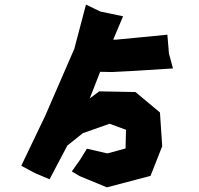

<svg xmlns="http://www.w3.org/2000/svg" viewBox="-20 -765 864 834"><path d="M353.5 -745.1 302.7 -552.7 175.8 -260.7 72.3 -44.9 132.8 -12.7 195.3 13.7 272.5 -132.8 339.8 -186.5 456.1 -227.5 527.3 -201.2 525.4 -120.1 446.3 -98.6 357.4 -119.1 328.1 -71.3 292 -20.5 326.2 0 444.3 48.8 633.8 -1 684.6 -129.9 674.8 -276.4 568.4 -365.2 411.1 -368.2 369.1 -336.9 371.1 -340.8 415 -453.1 465.8 -452.1 561.5 -457 731.4 -467.8 713.9 -532.2 707 -614.3 566.4 -600.6 485.4 -592.8H471.7L514.6 -694.3L416 -714.8Z"/></svg>

Font: MaokenAssortedSans-TC
Style: Regular
Weight: 500
Version: Version 0.83